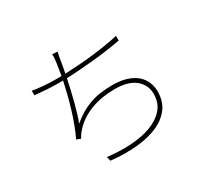

<svg xmlns="http://www.w3.org/2000/svg" viewBox="-157 -994 1315 1237"><g transform="rotate(-30 500.0 -375.0)"><path d="M772 -631Q724 -622 671 -614.5Q618 -607 564.5 -602Q511 -597 459.5 -593Q408 -589 362 -588Q354 -550 344.5 -508Q335 -466 324.5 -426.5Q314 -387 303.5 -352Q293 -317 283 -294Q317 -323 351.5 -343.5Q386 -364 423.5 -377.5Q461 -391 502.5 -397Q544 -403 593 -403Q651 -403 695 -389.5Q739 -376 768 -351.5Q797 -327 811.5 -294Q826 -261 826 -222Q826 -150 789.5 -100.5Q753 -51 688 -22Q623 7 533.5 15.5Q444 24 339 13L331 -19Q421 -8 505 -13Q589 -18 653.5 -42Q718 -66 757 -110Q796 -154 796 -221Q796 -288 744.5 -330.5Q693 -373 592 -373Q546 -373 502 -366Q458 -359 417.5 -344Q377 -329 342 -306Q307 -283 280 -252Q269 -241 261.5 -229.5Q254 -218 246 -204L216 -216Q235 -255 252.5 -302Q270 -349 285 -398.5Q300 -448 312 -496.5Q324 -545 333 -587H296Q251 -587 209.5 -590Q168 -593 126 -597L125 -631Q140 -628 160.5 -625.5Q181 -623 203.5 -621Q226 -619 250 -618Q274 -617 295 -617Q306 -617 316.5 -617Q327 -617 339 -618Q348 -673 353 -705Q355 -722 356.5 -737.5Q358 -753 357 -769L396 -766Q392 -753 388.5 -734.5Q385 -716 383 -701Q381 -687 377 -665.5Q373 -644 368 -618Q414 -620 466 -623.5Q518 -627 570.5 -633Q623 -639 674.5 -647Q726 -655 772 -666Z"/></g></svg>

Font: SpoqaHanSans
Style: Thin
Weight: 250
Designer: [Spoqa Han Sans] Dong-huui Kim \uAE40 \uB3D9 \uD718   [Noto Sans] Ryoko NISHIZUKA \u897F \u585A \u6DBC \u5B50  (kana & i
Foundry: Spoqa (http://bi.spoqa.com)
Version: Version 1.004;PS 1.004;hotconv 1.0.82;makeotf.lib2.5.63406